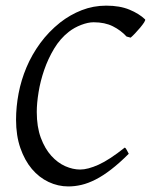

<svg xmlns="http://www.w3.org/2000/svg" viewBox="-20 -650 537 683"><path d="M496.1 -581.1Q498 -578.6 492.7 -570.3Q487.3 -562 478.8 -551.8Q470.2 -541.5 460.7 -531.5Q451.2 -521.5 444.8 -516.1L430.2 -520Q410.2 -542 381.6 -556.4Q353 -570.8 313 -570.8Q293.5 -570.8 269 -561.5Q244.6 -552.2 225.1 -537.1Q194.3 -513.2 172.6 -477.1Q150.9 -440.9 137.2 -401.1Q123.5 -361.3 117.2 -322Q110.8 -282.7 110.8 -252Q110.8 -198.7 125.2 -159.9Q139.6 -121.1 162.4 -95.9Q185.1 -70.8 212.2 -58.8Q239.3 -46.9 265.1 -46.9Q292.5 -46.9 330.8 -64.2Q369.1 -81.5 423.8 -125Q426.3 -124 428.2 -120.8Q430.2 -117.7 432.1 -114.3Q434.1 -110.8 435.5 -107.7Q437 -104.5 438 -103Q404.8 -69.8 375.7 -47.4Q346.7 -24.9 320.3 -11.5Q293.9 2 270 7.6Q246.1 13.2 223.1 13.2Q186.5 13.2 152.8 -2.7Q119.1 -18.6 93.5 -48.8Q67.9 -79.1 52.5 -123.3Q37.1 -167.5 37.1 -224.1Q37.1 -270 46.1 -317.6Q55.2 -365.2 74.2 -410.4Q93.3 -455.6 123 -496.3Q152.8 -537.1 193.8 -569.8Q229.5 -597.7 270.8 -613.8Q312 -629.9 357.9 -629.9Q406.2 -629.9 440.4 -615.7Q474.6 -601.6 496.1 -581.1Z"/></svg>

Font: Gentium Plus
Style: Italic
Weight: 400
Italic angle: -8°
Designer: J. Victor Gaultney, Annie Olsen, Iska Routamaa
Foundry: SIL International
Version: Version 1.510